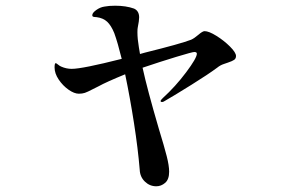

<svg xmlns="http://www.w3.org/2000/svg" viewBox="-20 -615 1040 672"><path d="M806 -419Q806 -410 799.5 -405.5Q793 -401 778 -396Q776 -395 763.5 -391Q751 -387 740 -378Q709 -355 650.5 -318.5Q592 -282 559 -263Q552 -258 547 -258Q542 -258 542 -262Q542 -264 550 -272Q594 -312 631.5 -362Q669 -412 669 -427Q669 -433 660 -433Q653 -433 597 -416Q541 -399 479 -378Q495 -304 536 -164Q555 -102 563.5 -68.5Q572 -35 572 -14Q572 13 558 25Q544 37 527 37Q504 37 487 20.5Q470 4 469 -21Q463 -94 449 -184Q435 -274 418 -355Q352 -328 325 -313L305 -303Q286 -293 277 -290Q268 -287 256 -287Q240 -287 220 -301Q200 -315 185.5 -336.5Q171 -358 171 -379Q171 -394 175 -394Q177 -394 183 -389Q189 -384 194 -382Q212 -374 231 -374Q268 -374 406 -409Q392 -466 380 -499Q369 -526 355 -539Q341 -552 318 -555Q316 -555 311 -555.5Q306 -556 304.5 -557.5Q303 -559 303 -562Q303 -570 317 -580Q331 -590 346 -592Q361 -595 383 -595Q421 -595 449 -585Q467 -577 467 -554Q467 -543 462 -518Q461 -514 461 -502Q461 -479 466 -450L470 -426L488 -431Q613 -462 649 -476Q660 -481 674 -493Q689 -506 696 -506Q711 -506 737.5 -489.5Q764 -473 785 -452Q806 -431 806 -419Z"/></svg>

Font: Shippori Mincho
Style: Bold
Weight: 700
Designer: FONTDASU
Foundry: FONTDASU / Google Inc. / but / Adobe
Version: Version 3.110; ttfautohint (v1.8.3)